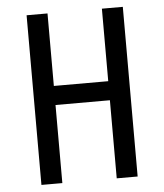

<svg xmlns="http://www.w3.org/2000/svg" viewBox="-52 -776 705 823"><g transform="rotate(-5 300.0 -365.0)"><path d="M93 0V-730H183V-418H417V-730H507V0H417V-336H183V0Z"/></g></svg>

Font: NKDuy Mono
Style: Regular
Weight: 400
Monospace: yes
Designer: NKDuy
Foundry: NKDuy
Version: Version 2.251; ttfautohint (v1.8.4.7-5d5b)